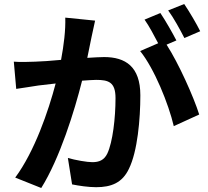

<svg xmlns="http://www.w3.org/2000/svg" viewBox="-20 -886 1040 959"><path d="M900 -866 820 -834C848 -796 880 -737 901 -696L980 -730C963 -765 926 -828 900 -866ZM49 -578 61 -442C92 -447 144 -454 172 -459L258 -469C222 -332 153 -130 56 1L186 53C278 -94 352 -331 390 -483C419 -485 444 -487 460 -487C522 -487 557 -476 557 -396C557 -297 543 -176 516 -119C500 -86 475 -76 441 -76C415 -76 357 -86 319 -97L340 35C374 42 422 49 460 49C536 49 591 27 624 -43C667 -130 681 -292 681 -410C681 -554 606 -601 500 -601C479 -601 450 -599 416 -597L437 -700C442 -725 449 -757 455 -783L306 -798C308 -735 299 -662 285 -587C234 -582 187 -579 156 -578C119 -577 86 -575 49 -578ZM781 -821 702 -788C725 -756 750 -708 770 -670L680 -631C751 -543 822 -367 848 -256L975 -314C947 -403 872 -570 812 -663L861 -684C842 -721 806 -784 781 -821Z"/></svg>

Font: Source Han Sans KR
Style: Bold
Weight: 700
Designer: Ryoko NISHIZUKA 西塚涼子 (kana, bopomofo & ideographs); Paul D. Hunt (Latin, Greek & Cyrillic); Sandoll Communications 산돌커뮤니
Foundry: Adobe
Version: Version 2.004;hotconv 1.0.118;makeotfexe 2.5.65603